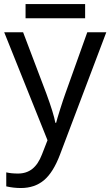

<svg xmlns="http://www.w3.org/2000/svg" viewBox="-20 -697 550 957"><path d="M1 -536.1H95.2L210.9 -231Q247.6 -131.3 255.9 -85H259.8Q264.2 -103 279.8 -152.6Q295.4 -202.1 306.2 -231.9L415 -536.1H509.8L278.8 74.2Q245.1 163.1 198.7 201.7Q152.3 240.2 84 240.2Q47.4 240.2 11.2 231.9V162.1Q35.6 168 69.8 168Q111.8 168 141.1 144.8Q170.4 121.6 189 73.2L216.8 2ZM107.4 -676.8H404.3V-606H107.4Z"/></svg>

Font: Noto Sans Southeast Asian
Style: Regular
Weight: 400
Designer: Monotype Design Team
Foundry: Monotype Imaging Inc.
Version: Version 1.06 uh; ttfautohint (v1.4.1)